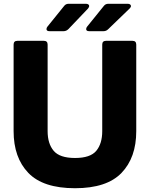

<svg xmlns="http://www.w3.org/2000/svg" viewBox="-20 -979 794 1016"><path d="M52 -285V-743Q52 -763 72 -763H212Q232 -763 232 -743V-285Q232 -219 264 -181Q296 -143 377 -143Q458 -143 489.5 -181Q521 -219 521 -285V-743Q521 -763 541 -763H681Q701 -763 701 -743V-285Q701 -145 623 -64Q545 17 377 17Q208 17 130 -64Q52 -145 52 -285ZM242 -814Q226 -814 226 -825Q226 -832 231 -838L319 -947Q328 -959 343 -959H435Q443 -959 447.5 -955.5Q452 -952 452 -947Q452 -942 446 -934L342 -825Q331 -814 317 -814ZM452 -814Q436 -814 436 -825Q436 -832 441 -838L529 -947Q538 -959 553 -959H656Q664 -959 668.5 -955.5Q673 -952 673 -947Q673 -941 666 -934L552 -824Q542 -814 528 -814Z"/></svg>

Font: Open Sauce Two Black
Style: Regular
Weight: 900
Designer: Alfredo Marco Pradil
Foundry: Creative Sauce Fz LLC
Version: Version 1.477